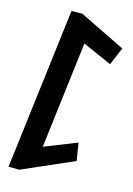

<svg xmlns="http://www.w3.org/2000/svg" viewBox="-134 -971 719 1039"><g transform="rotate(15 225.5 -452.0)"><path d="M22 0 23 -1 82 0 370 -126 354 -225 173 -153 246 -751 409 -679 451 -778 193 -904 134 -903 133 -904Z"/></g></svg>

Font: Ny Stormning
Style: Kr
Weight: 400
Designer: Robert Jablonski, Mew Too
Foundry: Cannot Into Space Fonts
Version: Version 0.90